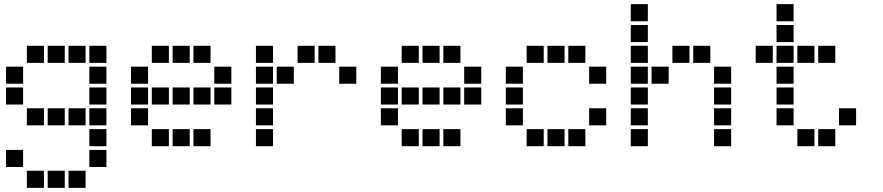

<svg xmlns="http://www.w3.org/2000/svg" viewBox="-20 -711 4240 922"><path d="M110 -491Q109 -491 109 -491Q109 -491 109 -490V-410Q109 -409 109 -409Q109 -409 110 -409H190Q191 -409 191 -409Q191 -409 191 -410V-490Q191 -491 191 -491Q191 -491 190 -491ZM210 -491Q209 -491 209 -491Q209 -491 209 -490V-410Q209 -409 209 -409Q209 -409 210 -409H290Q291 -409 291 -409Q291 -409 291 -410V-490Q291 -491 291 -491Q291 -491 290 -491ZM310 -491Q309 -491 309 -491Q309 -491 309 -490V-410Q309 -409 309 -409Q309 -409 310 -409H390Q391 -409 391 -409Q391 -409 391 -410V-490Q391 -491 391 -491Q391 -491 390 -491ZM410 -491Q409 -491 409 -491Q409 -491 409 -490V-410Q409 -409 409 -409Q409 -409 410 -409H490Q491 -409 491 -409Q491 -409 491 -410V-490Q491 -491 491 -491Q491 -491 490 -491ZM10 -391Q9 -391 9 -391Q9 -391 9 -390V-310Q9 -309 9 -309Q9 -309 10 -309H90Q91 -309 91 -309Q91 -309 91 -310V-390Q91 -391 91 -391Q91 -391 90 -391ZM410 -391Q409 -391 409 -391Q409 -391 409 -390V-310Q409 -309 409 -309Q409 -309 410 -309H490Q491 -309 491 -309Q491 -309 491 -310V-390Q491 -391 491 -391Q491 -391 490 -391ZM10 -291Q9 -291 9 -291Q9 -291 9 -290V-210Q9 -209 9 -209Q9 -209 10 -209H90Q91 -209 91 -209Q91 -209 91 -210V-290Q91 -291 91 -291Q91 -291 90 -291ZM410 -291Q409 -291 409 -291Q409 -291 409 -290V-210Q409 -209 409 -209Q409 -209 410 -209H490Q491 -209 491 -209Q491 -209 491 -210V-290Q491 -291 491 -291Q491 -291 490 -291ZM110 -191Q109 -191 109 -191Q109 -191 109 -190V-110Q109 -109 109 -109Q109 -109 110 -109H190Q191 -109 191 -109Q191 -109 191 -110V-190Q191 -191 191 -191Q191 -191 190 -191ZM210 -191Q209 -191 209 -191Q209 -191 209 -190V-110Q209 -109 209 -109Q209 -109 210 -109H290Q291 -109 291 -109Q291 -109 291 -110V-190Q291 -191 291 -191Q291 -191 290 -191ZM310 -191Q309 -191 309 -191Q309 -191 309 -190V-110Q309 -109 309 -109Q309 -109 310 -109H390Q391 -109 391 -109Q391 -109 391 -110V-190Q391 -191 391 -191Q391 -191 390 -191ZM410 -191Q409 -191 409 -191Q409 -191 409 -190V-110Q409 -109 409 -109Q409 -109 410 -109H490Q491 -109 491 -109Q491 -109 491 -110V-190Q491 -191 491 -191Q491 -191 490 -191ZM410 -91Q409 -91 409 -91Q409 -91 409 -90V-10Q409 -9 409 -9Q409 -9 410 -9H490Q491 -9 491 -9Q491 -9 491 -10V-90Q491 -91 491 -91Q491 -91 490 -91ZM10 9Q9 9 9 9Q9 9 9 10V90Q9 91 9 91Q9 91 10 91H90Q91 91 91 91Q91 91 91 90V10Q91 9 91 9Q91 9 90 9ZM410 9Q409 9 409 9Q409 9 409 10V90Q409 91 409 91Q409 91 410 91H490Q491 91 491 91Q491 91 491 90V10Q491 9 491 9Q491 9 490 9ZM110 109Q109 109 109 109Q109 109 109 110V190Q109 191 109 191Q109 191 110 191H190Q191 191 191 191Q191 191 191 190V110Q191 109 191 109Q191 109 190 109ZM210 109Q209 109 209 109Q209 109 209 110V190Q209 191 209 191Q209 191 210 191H290Q291 191 291 191Q291 191 291 190V110Q291 109 291 109Q291 109 290 109ZM310 109Q309 109 309 109Q309 109 309 110V190Q309 191 309 191Q309 191 310 191H390Q391 191 391 191Q391 191 391 190V110Q391 109 391 109Q391 109 390 109Z M710 -491Q709 -491 709 -491Q709 -491 709 -490V-410Q709 -409 709 -409Q709 -409 710 -409H790Q791 -409 791 -409Q791 -409 791 -410V-490Q791 -491 791 -491Q791 -491 790 -491ZM810 -491Q809 -491 809 -491Q809 -491 809 -490V-410Q809 -409 809 -409Q809 -409 810 -409H890Q891 -409 891 -409Q891 -409 891 -410V-490Q891 -491 891 -491Q891 -491 890 -491ZM910 -491Q909 -491 909 -491Q909 -491 909 -490V-410Q909 -409 909 -409Q909 -409 910 -409H990Q991 -409 991 -409Q991 -409 991 -410V-490Q991 -491 991 -491Q991 -491 990 -491ZM610 -391Q609 -391 609 -391Q609 -391 609 -390V-310Q609 -309 609 -309Q609 -309 610 -309H690Q691 -309 691 -309Q691 -309 691 -310V-390Q691 -391 691 -391Q691 -391 690 -391ZM1010 -391Q1009 -391 1009 -391Q1009 -391 1009 -390V-310Q1009 -309 1009 -309Q1009 -309 1010 -309H1090Q1091 -309 1091 -309Q1091 -309 1091 -310V-390Q1091 -391 1091 -391Q1091 -391 1090 -391ZM610 -291Q609 -291 609 -291Q609 -291 609 -290V-210Q609 -209 609 -209Q609 -209 610 -209H690Q691 -209 691 -209Q691 -209 691 -210V-290Q691 -291 691 -291Q691 -291 690 -291ZM710 -291Q709 -291 709 -291Q709 -291 709 -290V-210Q709 -209 709 -209Q709 -209 710 -209H790Q791 -209 791 -209Q791 -209 791 -210V-290Q791 -291 791 -291Q791 -291 790 -291ZM810 -291Q809 -291 809 -291Q809 -291 809 -290V-210Q809 -209 809 -209Q809 -209 810 -209H890Q891 -209 891 -209Q891 -209 891 -210V-290Q891 -291 891 -291Q891 -291 890 -291ZM910 -291Q909 -291 909 -291Q909 -291 909 -290V-210Q909 -209 909 -209Q909 -209 910 -209H990Q991 -209 991 -209Q991 -209 991 -210V-290Q991 -291 991 -291Q991 -291 990 -291ZM1010 -291Q1009 -291 1009 -291Q1009 -291 1009 -290V-210Q1009 -209 1009 -209Q1009 -209 1010 -209H1090Q1091 -209 1091 -209Q1091 -209 1091 -210V-290Q1091 -291 1091 -291Q1091 -291 1090 -291ZM610 -191Q609 -191 609 -191Q609 -191 609 -190V-110Q609 -109 609 -109Q609 -109 610 -109H690Q691 -109 691 -109Q691 -109 691 -110V-190Q691 -191 691 -191Q691 -191 690 -191ZM710 -91Q709 -91 709 -91Q709 -91 709 -90V-10Q709 -9 709 -9Q709 -9 710 -9H790Q791 -9 791 -9Q791 -9 791 -10V-90Q791 -91 791 -91Q791 -91 790 -91ZM810 -91Q809 -91 809 -91Q809 -91 809 -90V-10Q809 -9 809 -9Q809 -9 810 -9H890Q891 -9 891 -9Q891 -9 891 -10V-90Q891 -91 891 -91Q891 -91 890 -91ZM910 -91Q909 -91 909 -91Q909 -91 909 -90V-10Q909 -9 909 -9Q909 -9 910 -9H990Q991 -9 991 -9Q991 -9 991 -10V-90Q991 -91 991 -91Q991 -91 990 -91Z M1210 -491Q1209 -491 1209 -491Q1209 -491 1209 -490V-410Q1209 -409 1209 -409Q1209 -409 1210 -409H1290Q1291 -409 1291 -409Q1291 -409 1291 -410V-490Q1291 -491 1291 -491Q1291 -491 1290 -491ZM1410 -491Q1409 -491 1409 -491Q1409 -491 1409 -490V-410Q1409 -409 1409 -409Q1409 -409 1410 -409H1490Q1491 -409 1491 -409Q1491 -409 1491 -410V-490Q1491 -491 1491 -491Q1491 -491 1490 -491ZM1510 -491Q1509 -491 1509 -491Q1509 -491 1509 -490V-410Q1509 -409 1509 -409Q1509 -409 1510 -409H1590Q1591 -409 1591 -409Q1591 -409 1591 -410V-490Q1591 -491 1591 -491Q1591 -491 1590 -491ZM1210 -391Q1209 -391 1209 -391Q1209 -391 1209 -390V-310Q1209 -309 1209 -309Q1209 -309 1210 -309H1290Q1291 -309 1291 -309Q1291 -309 1291 -310V-390Q1291 -391 1291 -391Q1291 -391 1290 -391ZM1310 -391Q1309 -391 1309 -391Q1309 -391 1309 -390V-310Q1309 -309 1309 -309Q1309 -309 1310 -309H1390Q1391 -309 1391 -309Q1391 -309 1391 -310V-390Q1391 -391 1391 -391Q1391 -391 1390 -391ZM1610 -391Q1609 -391 1609 -391Q1609 -391 1609 -390V-310Q1609 -309 1609 -309Q1609 -309 1610 -309H1690Q1691 -309 1691 -309Q1691 -309 1691 -310V-390Q1691 -391 1691 -391Q1691 -391 1690 -391ZM1210 -291Q1209 -291 1209 -291Q1209 -291 1209 -290V-210Q1209 -209 1209 -209Q1209 -209 1210 -209H1290Q1291 -209 1291 -209Q1291 -209 1291 -210V-290Q1291 -291 1291 -291Q1291 -291 1290 -291ZM1210 -191Q1209 -191 1209 -191Q1209 -191 1209 -190V-110Q1209 -109 1209 -109Q1209 -109 1210 -109H1290Q1291 -109 1291 -109Q1291 -109 1291 -110V-190Q1291 -191 1291 -191Q1291 -191 1290 -191ZM1210 -91Q1209 -91 1209 -91Q1209 -91 1209 -90V-10Q1209 -9 1209 -9Q1209 -9 1210 -9H1290Q1291 -9 1291 -9Q1291 -9 1291 -10V-90Q1291 -91 1291 -91Q1291 -91 1290 -91Z M1910 -491Q1909 -491 1909 -491Q1909 -491 1909 -490V-410Q1909 -409 1909 -409Q1909 -409 1910 -409H1990Q1991 -409 1991 -409Q1991 -409 1991 -410V-490Q1991 -491 1991 -491Q1991 -491 1990 -491ZM2010 -491Q2009 -491 2009 -491Q2009 -491 2009 -490V-410Q2009 -409 2009 -409Q2009 -409 2010 -409H2090Q2091 -409 2091 -409Q2091 -409 2091 -410V-490Q2091 -491 2091 -491Q2091 -491 2090 -491ZM2110 -491Q2109 -491 2109 -491Q2109 -491 2109 -490V-410Q2109 -409 2109 -409Q2109 -409 2110 -409H2190Q2191 -409 2191 -409Q2191 -409 2191 -410V-490Q2191 -491 2191 -491Q2191 -491 2190 -491ZM1810 -391Q1809 -391 1809 -391Q1809 -391 1809 -390V-310Q1809 -309 1809 -309Q1809 -309 1810 -309H1890Q1891 -309 1891 -309Q1891 -309 1891 -310V-390Q1891 -391 1891 -391Q1891 -391 1890 -391ZM2210 -391Q2209 -391 2209 -391Q2209 -391 2209 -390V-310Q2209 -309 2209 -309Q2209 -309 2210 -309H2290Q2291 -309 2291 -309Q2291 -309 2291 -310V-390Q2291 -391 2291 -391Q2291 -391 2290 -391ZM1810 -291Q1809 -291 1809 -291Q1809 -291 1809 -290V-210Q1809 -209 1809 -209Q1809 -209 1810 -209H1890Q1891 -209 1891 -209Q1891 -209 1891 -210V-290Q1891 -291 1891 -291Q1891 -291 1890 -291ZM1910 -291Q1909 -291 1909 -291Q1909 -291 1909 -290V-210Q1909 -209 1909 -209Q1909 -209 1910 -209H1990Q1991 -209 1991 -209Q1991 -209 1991 -210V-290Q1991 -291 1991 -291Q1991 -291 1990 -291ZM2010 -291Q2009 -291 2009 -291Q2009 -291 2009 -290V-210Q2009 -209 2009 -209Q2009 -209 2010 -209H2090Q2091 -209 2091 -209Q2091 -209 2091 -210V-290Q2091 -291 2091 -291Q2091 -291 2090 -291ZM2110 -291Q2109 -291 2109 -291Q2109 -291 2109 -290V-210Q2109 -209 2109 -209Q2109 -209 2110 -209H2190Q2191 -209 2191 -209Q2191 -209 2191 -210V-290Q2191 -291 2191 -291Q2191 -291 2190 -291ZM2210 -291Q2209 -291 2209 -291Q2209 -291 2209 -290V-210Q2209 -209 2209 -209Q2209 -209 2210 -209H2290Q2291 -209 2291 -209Q2291 -209 2291 -210V-290Q2291 -291 2291 -291Q2291 -291 2290 -291ZM1810 -191Q1809 -191 1809 -191Q1809 -191 1809 -190V-110Q1809 -109 1809 -109Q1809 -109 1810 -109H1890Q1891 -109 1891 -109Q1891 -109 1891 -110V-190Q1891 -191 1891 -191Q1891 -191 1890 -191ZM1910 -91Q1909 -91 1909 -91Q1909 -91 1909 -90V-10Q1909 -9 1909 -9Q1909 -9 1910 -9H1990Q1991 -9 1991 -9Q1991 -9 1991 -10V-90Q1991 -91 1991 -91Q1991 -91 1990 -91ZM2010 -91Q2009 -91 2009 -91Q2009 -91 2009 -90V-10Q2009 -9 2009 -9Q2009 -9 2010 -9H2090Q2091 -9 2091 -9Q2091 -9 2091 -10V-90Q2091 -91 2091 -91Q2091 -91 2090 -91ZM2110 -91Q2109 -91 2109 -91Q2109 -91 2109 -90V-10Q2109 -9 2109 -9Q2109 -9 2110 -9H2190Q2191 -9 2191 -9Q2191 -9 2191 -10V-90Q2191 -91 2191 -91Q2191 -91 2190 -91Z M2510 -491Q2509 -491 2509 -491Q2509 -491 2509 -490V-410Q2509 -409 2509 -409Q2509 -409 2510 -409H2590Q2591 -409 2591 -409Q2591 -409 2591 -410V-490Q2591 -491 2591 -491Q2591 -491 2590 -491ZM2610 -491Q2609 -491 2609 -491Q2609 -491 2609 -490V-410Q2609 -409 2609 -409Q2609 -409 2610 -409H2690Q2691 -409 2691 -409Q2691 -409 2691 -410V-490Q2691 -491 2691 -491Q2691 -491 2690 -491ZM2710 -491Q2709 -491 2709 -491Q2709 -491 2709 -490V-410Q2709 -409 2709 -409Q2709 -409 2710 -409H2790Q2791 -409 2791 -409Q2791 -409 2791 -410V-490Q2791 -491 2791 -491Q2791 -491 2790 -491ZM2410 -391Q2409 -391 2409 -391Q2409 -391 2409 -390V-310Q2409 -309 2409 -309Q2409 -309 2410 -309H2490Q2491 -309 2491 -309Q2491 -309 2491 -310V-390Q2491 -391 2491 -391Q2491 -391 2490 -391ZM2810 -391Q2809 -391 2809 -391Q2809 -391 2809 -390V-310Q2809 -309 2809 -309Q2809 -309 2810 -309H2890Q2891 -309 2891 -309Q2891 -309 2891 -310V-390Q2891 -391 2891 -391Q2891 -391 2890 -391ZM2410 -291Q2409 -291 2409 -291Q2409 -291 2409 -290V-210Q2409 -209 2409 -209Q2409 -209 2410 -209H2490Q2491 -209 2491 -209Q2491 -209 2491 -210V-290Q2491 -291 2491 -291Q2491 -291 2490 -291ZM2410 -191Q2409 -191 2409 -191Q2409 -191 2409 -190V-110Q2409 -109 2409 -109Q2409 -109 2410 -109H2490Q2491 -109 2491 -109Q2491 -109 2491 -110V-190Q2491 -191 2491 -191Q2491 -191 2490 -191ZM2810 -191Q2809 -191 2809 -191Q2809 -191 2809 -190V-110Q2809 -109 2809 -109Q2809 -109 2810 -109H2890Q2891 -109 2891 -109Q2891 -109 2891 -110V-190Q2891 -191 2891 -191Q2891 -191 2890 -191ZM2510 -91Q2509 -91 2509 -91Q2509 -91 2509 -90V-10Q2509 -9 2509 -9Q2509 -9 2510 -9H2590Q2591 -9 2591 -9Q2591 -9 2591 -10V-90Q2591 -91 2591 -91Q2591 -91 2590 -91ZM2610 -91Q2609 -91 2609 -91Q2609 -91 2609 -90V-10Q2609 -9 2609 -9Q2609 -9 2610 -9H2690Q2691 -9 2691 -9Q2691 -9 2691 -10V-90Q2691 -91 2691 -91Q2691 -91 2690 -91ZM2710 -91Q2709 -91 2709 -91Q2709 -91 2709 -90V-10Q2709 -9 2709 -9Q2709 -9 2710 -9H2790Q2791 -9 2791 -9Q2791 -9 2791 -10V-90Q2791 -91 2791 -91Q2791 -91 2790 -91Z M3010 -691Q3009 -691 3009 -691Q3009 -691 3009 -690V-610Q3009 -609 3009 -609Q3009 -609 3010 -609H3090Q3091 -609 3091 -609Q3091 -609 3091 -610V-690Q3091 -691 3091 -691Q3091 -691 3090 -691ZM3010 -591Q3009 -591 3009 -591Q3009 -591 3009 -590V-510Q3009 -509 3009 -509Q3009 -509 3010 -509H3090Q3091 -509 3091 -509Q3091 -509 3091 -510V-590Q3091 -591 3091 -591Q3091 -591 3090 -591ZM3010 -491Q3009 -491 3009 -491Q3009 -491 3009 -490V-410Q3009 -409 3009 -409Q3009 -409 3010 -409H3090Q3091 -409 3091 -409Q3091 -409 3091 -410V-490Q3091 -491 3091 -491Q3091 -491 3090 -491ZM3210 -491Q3209 -491 3209 -491Q3209 -491 3209 -490V-410Q3209 -409 3209 -409Q3209 -409 3210 -409H3290Q3291 -409 3291 -409Q3291 -409 3291 -410V-490Q3291 -491 3291 -491Q3291 -491 3290 -491ZM3310 -491Q3309 -491 3309 -491Q3309 -491 3309 -490V-410Q3309 -409 3309 -409Q3309 -409 3310 -409H3390Q3391 -409 3391 -409Q3391 -409 3391 -410V-490Q3391 -491 3391 -491Q3391 -491 3390 -491ZM3010 -391Q3009 -391 3009 -391Q3009 -391 3009 -390V-310Q3009 -309 3009 -309Q3009 -309 3010 -309H3090Q3091 -309 3091 -309Q3091 -309 3091 -310V-390Q3091 -391 3091 -391Q3091 -391 3090 -391ZM3110 -391Q3109 -391 3109 -391Q3109 -391 3109 -390V-310Q3109 -309 3109 -309Q3109 -309 3110 -309H3190Q3191 -309 3191 -309Q3191 -309 3191 -310V-390Q3191 -391 3191 -391Q3191 -391 3190 -391ZM3410 -391Q3409 -391 3409 -391Q3409 -391 3409 -390V-310Q3409 -309 3409 -309Q3409 -309 3410 -309H3490Q3491 -309 3491 -309Q3491 -309 3491 -310V-390Q3491 -391 3491 -391Q3491 -391 3490 -391ZM3010 -291Q3009 -291 3009 -291Q3009 -291 3009 -290V-210Q3009 -209 3009 -209Q3009 -209 3010 -209H3090Q3091 -209 3091 -209Q3091 -209 3091 -210V-290Q3091 -291 3091 -291Q3091 -291 3090 -291ZM3410 -291Q3409 -291 3409 -291Q3409 -291 3409 -290V-210Q3409 -209 3409 -209Q3409 -209 3410 -209H3490Q3491 -209 3491 -209Q3491 -209 3491 -210V-290Q3491 -291 3491 -291Q3491 -291 3490 -291ZM3010 -191Q3009 -191 3009 -191Q3009 -191 3009 -190V-110Q3009 -109 3009 -109Q3009 -109 3010 -109H3090Q3091 -109 3091 -109Q3091 -109 3091 -110V-190Q3091 -191 3091 -191Q3091 -191 3090 -191ZM3410 -191Q3409 -191 3409 -191Q3409 -191 3409 -190V-110Q3409 -109 3409 -109Q3409 -109 3410 -109H3490Q3491 -109 3491 -109Q3491 -109 3491 -110V-190Q3491 -191 3491 -191Q3491 -191 3490 -191ZM3010 -91Q3009 -91 3009 -91Q3009 -91 3009 -90V-10Q3009 -9 3009 -9Q3009 -9 3010 -9H3090Q3091 -9 3091 -9Q3091 -9 3091 -10V-90Q3091 -91 3091 -91Q3091 -91 3090 -91ZM3410 -91Q3409 -91 3409 -91Q3409 -91 3409 -90V-10Q3409 -9 3409 -9Q3409 -9 3410 -9H3490Q3491 -9 3491 -9Q3491 -9 3491 -10V-90Q3491 -91 3491 -91Q3491 -91 3490 -91Z M3710 -691Q3709 -691 3709 -691Q3709 -691 3709 -690V-610Q3709 -609 3709 -609Q3709 -609 3710 -609H3790Q3791 -609 3791 -609Q3791 -609 3791 -610V-690Q3791 -691 3791 -691Q3791 -691 3790 -691ZM3710 -591Q3709 -591 3709 -591Q3709 -591 3709 -590V-510Q3709 -509 3709 -509Q3709 -509 3710 -509H3790Q3791 -509 3791 -509Q3791 -509 3791 -510V-590Q3791 -591 3791 -591Q3791 -591 3790 -591ZM3610 -491Q3609 -491 3609 -491Q3609 -491 3609 -490V-410Q3609 -409 3609 -409Q3609 -409 3610 -409H3690Q3691 -409 3691 -409Q3691 -409 3691 -410V-490Q3691 -491 3691 -491Q3691 -491 3690 -491ZM3710 -491Q3709 -491 3709 -491Q3709 -491 3709 -490V-410Q3709 -409 3709 -409Q3709 -409 3710 -409H3790Q3791 -409 3791 -409Q3791 -409 3791 -410V-490Q3791 -491 3791 -491Q3791 -491 3790 -491ZM3810 -491Q3809 -491 3809 -491Q3809 -491 3809 -490V-410Q3809 -409 3809 -409Q3809 -409 3810 -409H3890Q3891 -409 3891 -409Q3891 -409 3891 -410V-490Q3891 -491 3891 -491Q3891 -491 3890 -491ZM3910 -491Q3909 -491 3909 -491Q3909 -491 3909 -490V-410Q3909 -409 3909 -409Q3909 -409 3910 -409H3990Q3991 -409 3991 -409Q3991 -409 3991 -410V-490Q3991 -491 3991 -491Q3991 -491 3990 -491ZM3710 -391Q3709 -391 3709 -391Q3709 -391 3709 -390V-310Q3709 -309 3709 -309Q3709 -309 3710 -309H3790Q3791 -309 3791 -309Q3791 -309 3791 -310V-390Q3791 -391 3791 -391Q3791 -391 3790 -391ZM3710 -291Q3709 -291 3709 -291Q3709 -291 3709 -290V-210Q3709 -209 3709 -209Q3709 -209 3710 -209H3790Q3791 -209 3791 -209Q3791 -209 3791 -210V-290Q3791 -291 3791 -291Q3791 -291 3790 -291ZM3710 -191Q3709 -191 3709 -191Q3709 -191 3709 -190V-110Q3709 -109 3709 -109Q3709 -109 3710 -109H3790Q3791 -109 3791 -109Q3791 -109 3791 -110V-190Q3791 -191 3791 -191Q3791 -191 3790 -191ZM4010 -191Q4009 -191 4009 -191Q4009 -191 4009 -190V-110Q4009 -109 4009 -109Q4009 -109 4010 -109H4090Q4091 -109 4091 -109Q4091 -109 4091 -110V-190Q4091 -191 4091 -191Q4091 -191 4090 -191ZM3810 -91Q3809 -91 3809 -91Q3809 -91 3809 -90V-10Q3809 -9 3809 -9Q3809 -9 3810 -9H3890Q3891 -9 3891 -9Q3891 -9 3891 -10V-90Q3891 -91 3891 -91Q3891 -91 3890 -91ZM3910 -91Q3909 -91 3909 -91Q3909 -91 3909 -90V-10Q3909 -9 3909 -9Q3909 -9 3910 -9H3990Q3991 -9 3991 -9Q3991 -9 3991 -10V-90Q3991 -91 3991 -91Q3991 -91 3990 -91Z"/></svg>

Font: Doto Black ExtraBold
Style: Regular
Weight: 800
Monospace: yes
Version: Version 1.000